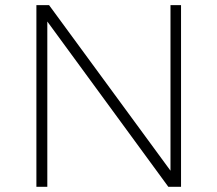

<svg xmlns="http://www.w3.org/2000/svg" viewBox="-20 -719 837 739"><path d="M636.2 -699.2H676.8V0H627.9L162.1 -636.2V0H120.1V-699.2H168.9L636.2 -62Z"/></svg>

Font: Montserrat-Arabic ExtraLight
Style: Regular
Weight: 275
Designer: Mohamed Gaber
Foundry: Kief Type Foundry
Version: Version 5.008;PS 005.008;hotconv 1.0.88;makeotf.lib2.5.64775